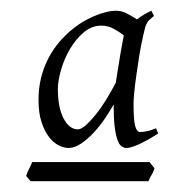

<svg xmlns="http://www.w3.org/2000/svg" viewBox="-20 -624 326 358"><path d="M268.1 -310.1Q265.6 -302.2 262.5 -297.6Q259.3 -293 256.8 -286.1H37.1L28.8 -295.9Q31.2 -303.7 34.2 -309.1Q37.1 -314.5 40 -321.8H258.8ZM195.8 -469.7Q197.8 -481.9 200 -495.4Q202.1 -508.8 204.1 -521Q206.1 -533.2 208 -543Q210 -552.7 210.9 -558.1Q202.6 -564.5 192.1 -570.3Q181.6 -576.2 168.9 -576.2Q150.9 -576.2 136 -563.5Q121.1 -550.8 110.4 -532.5Q99.6 -514.2 93.8 -493.7Q87.9 -473.1 87.9 -458Q87.9 -423.3 98.6 -403.1Q109.4 -382.8 125 -382.8Q131.3 -382.8 140.1 -390.6Q148.9 -398.4 158.9 -410.9Q168.9 -423.3 178.5 -439Q188 -454.6 195.8 -469.7ZM274.9 -375Q252.4 -360.8 238 -354.5Q223.6 -348.1 215.8 -348.1Q210.9 -348.1 206.5 -351.3Q202.1 -354.5 199 -363.3Q195.8 -372.1 193.8 -387.9Q191.9 -403.8 191.9 -429.2Q185.1 -417 175.5 -402.8Q166 -388.7 154.5 -376.5Q143.1 -364.3 131.1 -356.2Q119.1 -348.1 107.9 -348.1Q99.1 -348.1 89.4 -353Q79.6 -357.9 71.3 -368.7Q63 -379.4 57.4 -396.5Q51.8 -413.6 51.8 -438Q51.8 -480.5 71 -516.8Q90.3 -553.2 127.9 -579.1Q135.3 -584 143.8 -588.4Q152.3 -592.8 161.1 -596.2Q169.9 -599.6 179 -601.8Q188 -604 195.8 -604Q207 -604 217 -598.6Q227.1 -593.3 235.4 -587.9Q246.6 -596.7 262.2 -604L267.1 -594.2Q262.7 -590.8 259.5 -587.9Q256.3 -585 254.2 -581.3Q252 -577.6 250.5 -572.3Q249 -566.9 247.1 -558.1Q242.7 -539.1 239.5 -519Q236.3 -499 233.9 -481.4Q231.4 -463.9 230.2 -450.4Q229 -437 229 -431.2Q229 -400.9 231.9 -389.4Q234.9 -377.9 241.2 -377.9Q246.6 -377.9 253.4 -379.2Q260.3 -380.4 271 -384.8Z"/></svg>

Font: Gentium Plus Afr
Style: Italic
Weight: 400
Italic angle: -8°
Designer: J. Victor Gaultney, Annie Olsen, Iska Routamaa, Becca Hirsbrunner
Foundry: SIL International
Version: Version 5.000